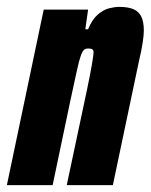

<svg xmlns="http://www.w3.org/2000/svg" viewBox="-39 -538 438 558"><path d="M-19 0 88 -510H217L209 -453H217Q229 -482 245.5 -496Q262 -510 278.5 -514Q295 -518 307 -518Q334 -518 349.5 -511Q365 -504 372 -489Q379 -474 379 -449Q379 -436 375.5 -413Q372 -390 365 -361L289 0H155L214 -278Q224 -326 228 -350Q232 -374 233 -384Q233 -390 231.5 -392.5Q230 -395 226.5 -396Q223 -397 217 -397Q210 -397 205.5 -393.5Q201 -390 196 -376.5Q191 -363 184.5 -333Q178 -303 166 -248L114 0Z"/></svg>

Font: Saira ExtraCondensed Black
Style: Italic
Weight: 900
Width: 2
Italic angle: -12°
Designer: Hector Gatti with collaboration of the Omnibus-Type team
Foundry: Omnibus-Type
Version: Version 1.101